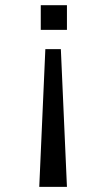

<svg xmlns="http://www.w3.org/2000/svg" viewBox="-20 -520 408 738"><path d="M237.3 -405.3V-500H136.7V-405.3ZM237.3 198.2 213.9 -331.1H154.3L130.9 198.2Z"/></svg>

Font: FreeUniversal
Style: Regular
Weight: 400
Version: Version 1.001